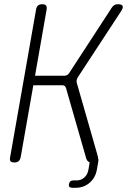

<svg xmlns="http://www.w3.org/2000/svg" viewBox="-20 -760 640 910"><path d="M48 10Q35 10 30 4Q25 -2 28 -15L151 -715Q153 -728 160.5 -734Q168 -740 180 -740Q193 -740 198 -734Q203 -728 201 -715L146 -401H284Q291 -401 297.5 -404Q304 -407 308 -414L510 -724Q515 -732 522 -736Q529 -740 538 -740Q557 -740 561 -732Q565 -724 554 -707L349 -394Q345 -387 343.5 -380.5Q342 -374 344 -367L442 -25Q445 -15 445 -8Q448 -4 446 5L439 45Q432 83 404.5 106.5Q377 130 339 130H322Q313 130 309 125.5Q305 121 307 112Q309 103 314 99Q319 95 328 95H345Q365 95 380 81Q395 67 399 45L405 9Q401 8 398 5Q392 1 389 -8L293 -342Q291 -349 286.5 -352.5Q282 -356 275 -356H138L78 -15Q75 -2 68 4Q61 10 48 10Z"/></svg>

Font: Maple Mono Thin
Style: Italic
Weight: 250
Italic angle: -10°
Monospace: yes
Designer: subframe7536
Version: Version 7.000